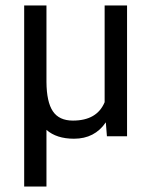

<svg xmlns="http://www.w3.org/2000/svg" viewBox="-20 -475 550 698"><path d="M67.9 -455.1H148.9V-177.2Q149.4 -104.5 172.1 -70.6Q194.8 -36.6 245.1 -36.6Q332.5 -36.6 360.4 -103.5V-455.1H441.9V20.5H368.7L364.7 -30.3Q324.2 29.3 249 29.3Q185.5 29.3 148.9 -2.9V203.1H67.9Z"/></svg>

Font: Yantramanav
Style: Regular
Weight: 400
Version: Version 1.001;PS 1.0;hotconv 1.0.72;makeotf.lib2.5.5900; ttf